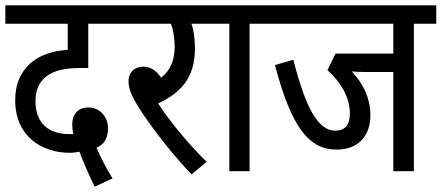

<svg xmlns="http://www.w3.org/2000/svg" viewBox="-20 -642 1656 720"><path d="M335 58 402 27C377 -13 357 -53 342 -88C367 -99 385 -119 385 -161C385 -200 359 -239 310 -239C280 -239 251 -221 251 -175C251 -166 252 -151 255 -139C250 -139 246 -139 241 -139C161 -139 113 -181 113 -263C113 -306 128 -335 153 -355C182 -377 220 -387 284 -387H311V-553H442V-622H0V-553H234V-455C179 -452 126 -435 91 -402C59 -371 37 -330 37 -266C37 -132 135 -69 242 -69C254 -69 267 -71 278 -73C291 -37 313 13 335 58Z M755 -35C689 -100 619 -183 573 -254C653 -292 711 -346 711 -459C711 -500 706 -531 698 -553H781V-622H430V-553H621C629 -533 635 -499 635 -469C635 -416 619 -377 584 -351C566 -377 545 -392 519 -392C479 -392 462 -365 462 -339C462 -317 467 -295 490 -256C522 -201 604 -87 698 12Z M916 -553H1000V-622H768V-553H840V0H916Z M1532 -553H1616V-622H988V-553H1455V-441H1238L1208 -379C1257 -335 1292 -278 1292 -217C1292 -173 1274 -152 1237 -152C1171 -152 1125 -242 1080 -418L1011 -398C1073 -164 1138 -81 1243 -81C1320 -81 1369 -129 1369 -210C1369 -274 1340 -332 1299 -374C1312 -373 1327 -372 1346 -372H1455V0H1532Z"/></svg>

Font: Noto Sans Condensed
Style: Italic
Weight: 400
Width: 3
Italic angle: -12°
Designer: Monotype Design Team
Foundry: Monotype Imaging Inc.
Version: Version 2.013